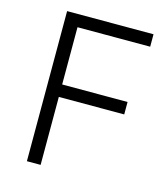

<svg xmlns="http://www.w3.org/2000/svg" viewBox="-106 -782 751 865"><g transform="rotate(15 269.5 -350.0)"><path d="M100 -700H503V-642H164V-375H469V-317H164V0H100Z"/></g></svg>

Font: Oak Sans Light
Style: Regular
Weight: 400
Designer: Erik Kennedy, Walven
Foundry: Erik Kennedy, Walven
Version: Version 1.100;Glyphs 3.1.2 (3151)